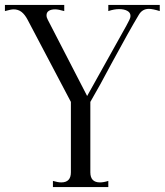

<svg xmlns="http://www.w3.org/2000/svg" viewBox="-50 -760 669 780"><path d="M199 -19Q238 -19 238 -60V-346L62 -680Q51 -701 37.5 -711.5Q24 -722 5 -722Q-5 -722 -30 -715V-740H211V-715Q187 -722 174 -722Q158 -722 148.5 -716Q139 -710 139 -698Q139 -689 144 -680L304 -370L463 -655L475 -678Q480 -687 480 -696Q480 -709 467 -716Q454 -723 434 -723Q414 -723 390 -715V-740H599V-715Q570 -724 555 -724Q528 -724 514 -700Q476 -637 403 -502Q355 -411 317 -346V-60Q317 -19 356 -19Q371 -19 390 -25V0H165V-25Q185 -19 199 -19Z"/></svg>

Font: Viaoda Libre
Style: Regular
Weight: 400
Designer: Gydient
Version: Version 2.000